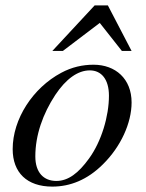

<svg xmlns="http://www.w3.org/2000/svg" viewBox="-20 -681 540 712"><path d="M468 -492 380 -661H331L174 -492H213L350 -596L432 -492ZM384 -326C384 -250 356 -156 310 -93C271 -39 233 -10 189 -10C142 -10 111 -41 111 -101C111 -180 139 -259 185 -329C225 -389 269 -420 313 -420C356 -420 384 -387 384 -326ZM468 -301C468 -389 408 -441 327 -441C286 -441 246 -432 207 -411C102 -355 27 -240 27 -128C27 -41 80 11 174 11C240 11 304 -14 362 -72C428 -137 468 -225 468 -301Z"/></svg>

Font: XITS
Style: Italic
Weight: 400
Italic angle: -16.33°
Designer: MicroPress Inc., with final additions and corrections provided by Coen Hoffman, Elsevier (retired)
Version: Version 1.302